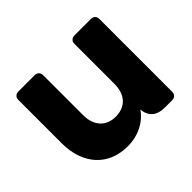

<svg xmlns="http://www.w3.org/2000/svg" viewBox="-129 -742 932 932"><g transform="rotate(-45 337.0 -276.0)"><path d="M613 -30V-528C613 -547 602 -558 583 -558H472C453 -558 442 -547 442 -528V-255C442 -179 400 -137 334 -137C270 -137 227 -179 227 -255V-528C227 -547 216 -558 197 -558H87C68 -558 57 -547 57 -528V-232C57 -83 144 6 273 6C349 6 409 -28 443 -77C447 -27 479 0 532 0H583C602 0 613 -11 613 -30Z"/></g></svg>

Font: Arvore Sans
Style: Bold
Weight: 700
Designer: Jonny Pinhorn (Latin) Dan Schunck (customization for Arvore)
Version: Version 1.000;Glyphs 3.3 (3305)